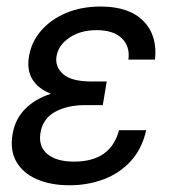

<svg xmlns="http://www.w3.org/2000/svg" viewBox="-20 -547 515 579"><path d="M189.5 11.7Q133.3 11.7 91.6 -6.3Q49.8 -24.4 29.8 -58.6Q9.8 -92.8 17.6 -140.6Q24.9 -187 55.4 -218Q85.9 -249 133.8 -264.2Q95.2 -279.3 77.9 -307.4Q60.5 -335.4 67.4 -377Q74.7 -420.9 104.2 -454.8Q133.8 -488.8 179.9 -508.1Q226.1 -527.3 283.2 -527.3Q369.6 -527.3 412.6 -483.4Q455.6 -439.5 447.3 -367.2H367.2Q372.6 -407.2 347.2 -431.6Q321.8 -456.1 271.5 -456.1Q222.7 -456.1 189.2 -433.3Q155.8 -410.6 150.4 -377Q145.5 -345.7 170.4 -323.5Q195.3 -301.3 255.9 -301.3H301.8L298.3 -279.8L290 -230H236.3Q182.6 -230 145.8 -209.5Q108.9 -189 102.1 -146.5Q95.2 -106 122.6 -82.8Q149.9 -59.6 203.1 -59.6Q314 -59.6 338.9 -154.3H420.9Q408.2 -98.1 374.5 -61.3Q340.8 -24.4 292.7 -6.3Q244.6 11.7 189.5 11.7Z"/></svg>

Font: Inter Display
Style: Italic
Weight: 400
Italic angle: -9.39999°
Designer: Rasmus Andersson
Foundry: rsms
Version: Version 4.000;git-a52131595